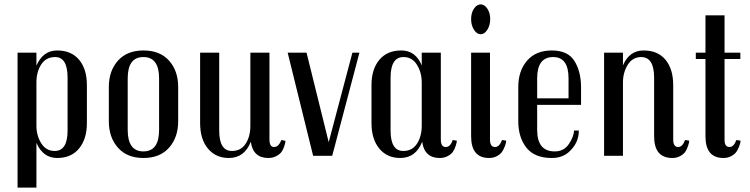

<svg xmlns="http://www.w3.org/2000/svg" viewBox="-20 -710 3420 875"><path d="M376 -149Q376 -77 340.5 -33.5Q305 10 240.5 10Q176 10 146 -59V145H60V-470H146V-411Q176 -480 240.5 -480Q305 -480 340.5 -437.5Q376 -395 376 -322ZM288 -115V-356Q288 -450 231 -450Q190 -450 168 -416.5Q146 -383 146 -334V-137Q146 -92 168 -57Q190 -22 229 -22Q288 -22 288 -115Z M792 -157Q792 -84 750.5 -37Q709 10 634 10Q559 10 517.5 -37Q476 -84 476 -157V-314Q476 -387 517.5 -433.5Q559 -480 634 -480Q709 -480 750.5 -433.5Q792 -387 792 -314ZM705 -118V-353Q705 -450 633.5 -450Q562 -450 562 -353V-118Q562 -20 633.5 -20Q705 -20 705 -118Z M1208 -74Q1208 -40 1229 -40Q1250 -40 1262 -72L1281 -68Q1281 -60 1275.5 -43.5Q1270 -27 1262.5 -17Q1255 -7 1239 1.5Q1223 10 1203 10Q1133 10 1123 -64Q1094 10 1023 10Q963 10 927.5 -33Q892 -76 892 -149V-470H979V-115Q979 -22 1037 -22Q1078 -22 1099.5 -55Q1121 -88 1121 -137V-470H1208Z M1618 -470 1494 0H1407L1291 -470H1377L1478 -62L1586 -470Z M2043 -72 2062 -69Q2062 -61 2056.5 -44.5Q2051 -28 2043.5 -17.5Q2036 -7 2020 1.5Q2004 10 1984 10Q1914 10 1904 -64Q1875 10 1804 10Q1744 10 1708.5 -33Q1673 -76 1673 -149V-322Q1673 -394 1708.5 -437Q1744 -480 1809 -480Q1874 -480 1902 -412V-470H1989V-74Q1989 -40 2011 -40Q2033 -40 2043 -72ZM1902 -137V-334Q1902 -380 1880 -415Q1858 -450 1819 -450Q1760 -450 1760 -356V-115Q1760 -22 1818 -22Q1859 -22 1880.5 -55.5Q1902 -89 1902 -137Z M2201 -670.5Q2214 -651 2214 -623Q2214 -595 2201 -574.5Q2188 -554 2170.5 -554Q2153 -554 2140 -574.5Q2127 -595 2127 -623Q2127 -651 2140 -670.5Q2153 -690 2170.5 -690Q2188 -690 2201 -670.5ZM2236 -40Q2256 -40 2268 -72L2287 -69Q2287 -60 2281 -44Q2275 -28 2267.5 -17.5Q2260 -7 2244.5 1.5Q2229 10 2209 10Q2127 10 2127 -89V-470H2213V-74Q2213 -40 2236 -40Z M2628 -311V-232H2428V-118Q2428 -20 2508 -20Q2551 -20 2573.5 -55Q2596 -90 2596 -115H2618Q2618 -57 2571 -16Q2541 10 2495 10Q2416 10 2379 -37Q2342 -84 2342 -157V-314Q2342 -387 2382 -433.5Q2422 -480 2495 -480Q2568 -480 2598 -432Q2628 -384 2628 -311ZM2571 -262V-353Q2571 -450 2501 -450Q2428 -450 2428 -353V-262Z M3071 -40Q3090 -40 3102 -72L3121 -69Q3121 -61 3115.5 -44.5Q3110 -28 3102.5 -17.5Q3095 -7 3079.5 1.5Q3064 10 3044 10Q2961 10 2961 -89V-356Q2961 -450 2902 -450Q2863 -450 2841 -415Q2819 -380 2819 -334V0H2733V-470H2819V-412Q2848 -480 2913 -480Q2978 -480 3013 -437.5Q3048 -395 3048 -322V-74Q3048 -40 3071 -40Z M3305 -40Q3324 -40 3336 -72L3355 -69Q3355 -60 3349 -44Q3343 -28 3335.5 -17.5Q3328 -7 3312.5 1.5Q3297 10 3277 10Q3195 10 3195 -89V-441H3151V-470H3195V-640H3282V-470H3354V-441H3282V-72Q3282 -40 3305 -40Z"/></svg>

Font: Trochut
Style: Regular
Weight: 400
Designer: Andreu Balius
Foundry: Andreu Balius
Version: Version 1.001